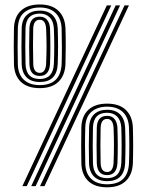

<svg xmlns="http://www.w3.org/2000/svg" viewBox="-20 -824 636 850"><path d="M156 -433.8Q102 -433.8 72.8 -461.4Q43.5 -489 41.8 -539.5Q41 -573 40.9 -616.4Q40.8 -659.8 41.8 -699.2Q43.5 -750 73.1 -777.1Q102.8 -804.2 156 -804.2Q209.5 -804.2 238.5 -776.4Q267.5 -748.5 269.8 -699.5Q271.2 -660 271.1 -618Q271 -576 269.8 -539.5Q267.2 -489 238.2 -461.4Q209.2 -433.8 156 -433.8ZM157.2 0 531.2 -800H550.8L177 0ZM79 0 452.8 -800H472.5L98.5 0ZM118.2 0 492 -800H511.5L137.8 0ZM156 -447.2Q248 -447.2 252.8 -540.2Q254 -573.2 254 -617Q254 -660.8 252.8 -698.8Q250.5 -743 225.4 -766.9Q200.2 -790.8 156 -790.8Q114.2 -790.8 87.4 -768.9Q60.5 -747 59 -699Q58 -651.8 58 -616.8Q58 -581.8 59 -538.5Q60.2 -494.8 85.5 -471Q110.8 -447.2 156 -447.2ZM156 -461Q118.2 -461 97.8 -481.6Q77.2 -502.2 76 -540.2Q74 -616 76 -699Q77.2 -737.5 98.4 -757.2Q119.5 -777 156 -777Q192.5 -777 213.1 -756.6Q233.8 -736.2 235.5 -698.2Q237 -657 237 -619.5Q237 -582 235.5 -540.5Q231.8 -461 156 -461ZM156 -474.2Q215 -474.2 218.5 -541Q221.8 -618 218.5 -697.8Q216.8 -730.2 200.1 -747Q183.5 -763.8 156 -763.8Q95 -763.8 93 -698Q92 -663.2 92 -619.6Q92 -576 93 -540.8Q95 -474.2 156 -474.2ZM156 -487.8Q112 -487.8 110.2 -540.8Q109 -581.2 109 -618.9Q109 -656.5 110.2 -698Q111.8 -750.2 156 -750.2Q177 -750.2 188.6 -736Q200.2 -721.8 201.5 -697.8Q202.8 -664 202.9 -619.9Q203 -575.8 201.5 -541.8Q198.5 -487.8 156 -487.8ZM156 -501.5Q182 -501.5 184.2 -542Q186.2 -585.8 186.1 -620.4Q186 -655 184.2 -696.5Q182 -736.5 156 -736.5Q128.5 -736.5 127 -697.2Q126 -663.8 126.1 -620.8Q126.2 -577.8 127.2 -541.2Q128.5 -501.5 156 -501.5ZM454.2 5.2Q400.2 5.2 371 -22.4Q341.8 -50 340.2 -100.5Q339.5 -134 339.4 -177.4Q339.2 -220.8 340.2 -260.2Q341.8 -311 371.5 -338.1Q401.2 -365.2 454.2 -365.2Q508 -365.2 537 -337.4Q566 -309.5 568.2 -260.5Q569.5 -221 569.5 -179Q569.5 -137 568.2 -100.5Q565.8 -50 536.6 -22.4Q507.5 5.2 454.2 5.2ZM454.2 -8.2Q546.5 -8.2 551 -101.2Q552.5 -134.2 552.5 -178Q552.5 -221.8 551 -259.8Q549 -304 523.8 -327.9Q498.5 -351.8 454.2 -351.8Q412.8 -351.8 385.9 -329.9Q359 -308 357.5 -260Q356.2 -212.8 356.4 -177.8Q356.5 -142.8 357.5 -99.5Q358.8 -55.8 384 -32Q409.2 -8.2 454.2 -8.2ZM454.2 -22Q416.8 -22 396.1 -42.6Q375.5 -63.2 374.2 -101.2Q372.2 -177 374.5 -260Q375.8 -298.5 396.9 -318.2Q418 -338 454.2 -338Q491 -338 511.5 -317.6Q532 -297.2 534 -259.2Q535.5 -218 535.5 -180.5Q535.5 -143 534 -101.5Q530 -22 454.2 -22ZM454.2 -35.2Q513.5 -35.2 517 -102Q520 -179 517 -258.8Q515.2 -291.2 498.6 -308Q482 -324.8 454.2 -324.8Q393.5 -324.8 391.5 -259Q390.5 -224.2 390.5 -180.6Q390.5 -137 391.5 -101.8Q393.5 -35.2 454.2 -35.2ZM454.2 -48.8Q410.5 -48.8 408.5 -101.8Q407.5 -142.2 407.5 -179.9Q407.5 -217.5 408.5 -259Q410.2 -311.2 454.2 -311.2Q475.5 -311.2 487 -297Q498.5 -282.8 499.8 -258.8Q501.2 -225 501.4 -180.9Q501.5 -136.8 500 -102.8Q497 -48.8 454.2 -48.8ZM454.2 -62.5Q480.2 -62.5 482.8 -103Q484.5 -146.8 484.5 -181.4Q484.5 -216 482.8 -257.5Q480.5 -297.5 454.2 -297.5Q427 -297.5 425.5 -258.2Q424.5 -224.8 424.5 -181.8Q424.5 -138.8 425.5 -102.2Q427 -62.5 454.2 -62.5Z"/></svg>

Font: Big Shoulders Inline Display
Style: Bold
Weight: 700
Designer: Patric King
Foundry: XO Type Co
Version: Version 1.000